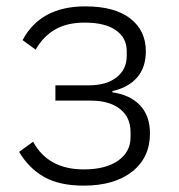

<svg xmlns="http://www.w3.org/2000/svg" viewBox="-20 -570 563 603"><path d="M40 -93 84 -125Q131 -38 243 -38Q312 -38 351 -65.5Q390 -93 390 -139V-155Q390 -202 356.5 -228Q323 -254 265 -254H154V-302H259Q314 -302 346 -327Q378 -352 378 -395V-410Q378 -451 344 -475Q310 -499 246 -499Q190 -499 152.5 -477Q115 -455 92 -414L51 -444Q107 -550 248 -550Q340 -550 389 -512Q438 -474 438 -409Q438 -358 410.5 -326.5Q383 -295 333 -284V-280Q389 -272 420 -239Q451 -206 451 -151Q451 -75 395 -31Q339 13 243 13Q167 13 119 -14Q71 -41 40 -93Z"/></svg>

Font: IBM Plex Sans JP Light
Style: Regular
Weight: 300
Designer: Mike Abbink; Paul van der Laan; Pieter van Rosmalen; Wujin Sim; Yejin Wi; Jinhee Kim; Boomi Park; Yona Kim; Kichan Ma
Foundry: Sandoll Inc.
Version: Version 1.002